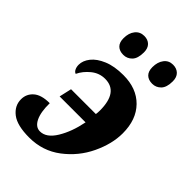

<svg xmlns="http://www.w3.org/2000/svg" viewBox="-225 -856 963 963"><g transform="rotate(45 256.5 -374.5)"><path d="M2 -97Q2 -135 30.5 -160Q59 -185 118 -185Q117 -121 134.5 -85.5Q152 -50 183 -50Q228 -50 262.5 -106.5Q297 -163 313 -244H129L144 -310H320Q322 -322 322 -337Q322 -468 228 -468Q187 -468 154.5 -441.5Q122 -415 106 -381Q96 -384 90 -396Q84 -408 84 -424Q84 -453 106 -481Q128 -509 172 -527.5Q216 -546 280 -546Q374 -546 429 -490Q484 -434 484 -337Q484 -262 445.5 -181Q407 -100 334.5 -45Q262 10 167 10Q81 10 41.5 -20.5Q2 -51 2 -97ZM149 -677Q149 -714 167 -736.5Q185 -759 215 -759Q241 -759 256.5 -743.5Q272 -728 272 -699Q272 -656 253 -636.5Q234 -617 207 -617Q180 -617 164.5 -632Q149 -647 149 -677ZM354 -677Q354 -713 371.5 -736Q389 -759 419 -759Q445 -759 461 -743.5Q477 -728 477 -699Q477 -656 458 -636.5Q439 -617 412 -617Q385 -617 369.5 -632Q354 -647 354 -677Z"/></g></svg>

Font: Noto Serif NarrowExtraBold
Style: Italic
Weight: 800
Width: 4
Italic angle: -12°
Designer: Monotype Design Team
Foundry: Monotype Imaging Inc.
Version: Version 1.001